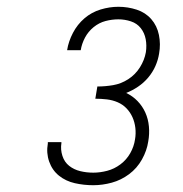

<svg xmlns="http://www.w3.org/2000/svg" viewBox="-20 -863 540 566"><path d="M255 -317Q227 -317 200.5 -323Q174 -329 154 -345Q134 -361 125 -386.5Q116 -412 121 -440Q121 -441 121 -442Q121 -443 121 -444H161Q161 -443 161 -442.5Q161 -442 161 -441Q158 -422 164 -403.5Q170 -385 184 -374Q198 -363 216.5 -358.5Q235 -354 255 -354Q275 -354 296 -359.5Q317 -365 335 -378.5Q353 -392 364 -411.5Q375 -431 378 -452Q381 -469 379 -486Q377 -503 370.5 -517.5Q364 -532 353 -543.5Q342 -555 327 -561.5Q312 -568 295 -570Q278 -572 261 -572L267 -608Q290 -608 313.5 -612Q337 -616 358 -629.5Q379 -643 392.5 -664.5Q406 -686 410 -709Q413 -729 409.5 -747.5Q406 -766 395 -780Q384 -794 366 -800Q348 -806 329 -806Q310 -806 291 -801Q272 -796 256 -783Q240 -770 230.5 -752Q221 -734 218 -715Q218 -715 217.5 -715Q217 -715 217 -715H178Q178 -715 178 -715Q178 -715 178 -716Q182 -741 195 -766Q208 -791 229 -809Q250 -827 276.5 -835Q303 -843 329 -843Q357 -843 383 -834.5Q409 -826 426 -806.5Q443 -787 448.5 -760Q454 -733 449 -705Q446 -686 438 -668Q430 -650 417 -634.5Q404 -619 387 -607.5Q370 -596 352 -589Q371 -580 385.5 -565Q400 -550 408.5 -531Q417 -512 419 -490Q421 -468 417 -446Q413 -419 398.5 -393Q384 -367 360.5 -349.5Q337 -332 309.5 -324.5Q282 -317 255 -317Z"/></svg>

Font: Iosevka SS04 Extralight
Style: Italic
Weight: 200
Italic angle: -9°
Monospace: yes
Designer: Belleve Invis
Foundry: Belleve Invis
Version: Version 19.0.0; ttfautohint (v1.8.4)